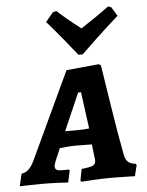

<svg xmlns="http://www.w3.org/2000/svg" viewBox="-76 -807 655 857"><g transform="rotate(-5 251.5 -378.5)"><path d="M502 -53 506 -47 494 2Q483 2 453.5 1Q424 0 393 0Q350 0 308 2.5Q266 5 254 6L250 0L260 -51Q299 -55 311 -61Q323 -67 323 -83Q323 -95 321 -103L315 -156L245 -157Q225 -157 204 -155Q183 -153 171 -152L148 -98Q141 -81 141 -72Q141 -62 147.5 -57.5Q154 -53 170 -53H203L206 -48L195 4Q184 3 146.5 1.5Q109 0 77 0Q43 0 15 1Q-13 2 -22 2L-9 -53Q9 -56 22 -67.5Q35 -79 47 -103L231 -496L377 -510L386 -504Q393 -459 414.5 -321Q436 -183 451 -107Q455 -79 466.5 -67Q478 -55 502 -53ZM253 -225Q282 -225 309 -228L287 -392H274L201 -225ZM209 -763Q251 -724 314 -676Q391 -726 440 -763L454 -759L479 -718Q429 -674 376.5 -624.5Q324 -575 309 -560H290Q278 -575 238 -624.5Q198 -674 159 -718L193 -759Z"/></g></svg>

Font: Alegreya SC
Style: Bold Italic
Weight: 700
Italic angle: -7°
Designer: Juan Pablo del Peral
Foundry: Huerta Tipografica
Version: Version 2.007; ttfautohint (v1.6)